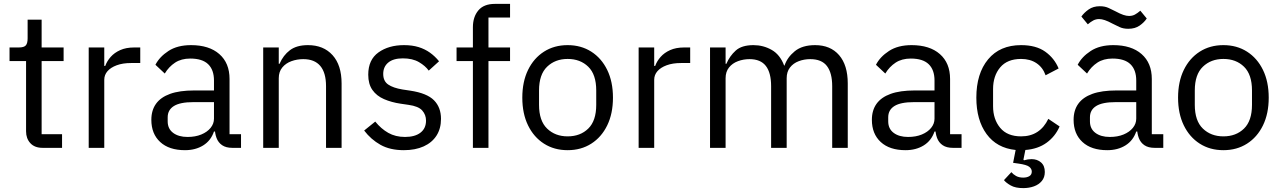

<svg xmlns="http://www.w3.org/2000/svg" viewBox="-20 -760 6589 987"><path d="M299 0H199Q158 0 136 -24Q114 -48 114 -85V-446H29V-516H77Q103 -516 112.5 -526.5Q122 -537 122 -563V-659H194V-516H307V-446H194V-70H299Z M516 0H436V-516H516V-421H521Q530 -446 549 -467.5Q568 -489 598 -502.5Q628 -516 670 -516H701V-436H654Q611 -436 580 -424.5Q549 -413 532.5 -394Q516 -375 516 -350Z M1219 0H1174Q1142 0 1122 -13.5Q1102 -27 1093 -51Q1084 -75 1084 -106V-113L1115 -84H1080Q1064 -37 1024.5 -12.5Q985 12 931 12Q849 12 803.5 -30Q758 -72 758 -144Q758 -193 782 -226.5Q806 -260 854.5 -277.5Q903 -295 978 -295H1080V-346Q1080 -401 1050 -430Q1020 -459 958 -459Q912 -459 880 -438Q848 -417 827 -382L779 -427Q800 -468 846 -498Q892 -528 962 -528Q1055 -528 1107.5 -482Q1160 -436 1160 -354V-70H1219ZM1080 -235H974Q906 -235 874 -215Q842 -195 842 -157V-136Q842 -98 870 -77Q898 -56 944 -56Q984 -56 1014.5 -68.5Q1045 -81 1062.5 -102.5Q1080 -124 1080 -150Z M1413 0H1333V-516H1413V-432H1417Q1436 -476 1470.5 -502Q1505 -528 1563 -528Q1643 -528 1689.5 -476.5Q1736 -425 1736 -331V0H1656V-317Q1656 -386 1626.5 -421Q1597 -456 1539 -456Q1507 -456 1478 -445.5Q1449 -435 1431 -413Q1413 -391 1413 -358Z M2056 12Q1985 12 1936 -15.5Q1887 -43 1852 -89L1909 -135Q1939 -98 1976 -77Q2013 -56 2062 -56Q2113 -56 2141.5 -78Q2170 -100 2170 -140Q2170 -170 2150.5 -192Q2131 -214 2080 -221L2039 -227Q1992 -234 1954 -250.5Q1916 -267 1894.5 -297.5Q1873 -328 1873 -376Q1873 -453 1925.5 -490.5Q1978 -528 2057 -528Q2099 -528 2131.5 -518Q2164 -508 2190 -489.5Q2216 -471 2237 -445L2184 -397Q2167 -421 2134 -440.5Q2101 -460 2051 -460Q2002 -460 1976 -438.5Q1950 -417 1950 -380Q1950 -343 1975.5 -325.5Q2001 -308 2049 -300L2089 -294Q2175 -281 2211 -244.5Q2247 -208 2247 -149Q2247 -99 2224 -63Q2201 -27 2158 -7.5Q2115 12 2056 12Z M2411 0V-446H2327V-516H2411V-620Q2411 -673 2439 -706.5Q2467 -740 2524 -740H2602V-670H2491V-516H2602V-446H2491V0Z M2898 12Q2829 12 2776.5 -21.5Q2724 -55 2694.5 -115.5Q2665 -176 2665 -258Q2665 -340 2694.5 -400.5Q2724 -461 2776.5 -494.5Q2829 -528 2898 -528Q2967 -528 3019.5 -494.5Q3072 -461 3101.5 -400.5Q3131 -340 3131 -258Q3131 -176 3101.5 -115.5Q3072 -55 3019.5 -21.5Q2967 12 2898 12ZM2898 -59Q2963 -59 3004 -99Q3045 -139 3045 -221V-295Q3045 -377 3004 -417Q2963 -457 2898 -457Q2834 -457 2792.5 -417Q2751 -377 2751 -295V-221Q2751 -139 2792.5 -99Q2834 -59 2898 -59Z M3343 0H3263V-516H3343V-421H3348Q3357 -446 3376 -467.5Q3395 -489 3425 -502.5Q3455 -516 3497 -516H3528V-436H3481Q3438 -436 3407 -424.5Q3376 -413 3359.5 -394Q3343 -375 3343 -350Z M3710 0H3630V-516H3710V-432H3714Q3731 -472 3762 -500Q3793 -528 3853 -528Q3904 -528 3947 -503.5Q3990 -479 4011 -423H4013Q4027 -465 4065.5 -496.5Q4104 -528 4170 -528Q4249 -528 4293.5 -476.5Q4338 -425 4338 -331V0H4258V-317Q4258 -385 4231 -420.5Q4204 -456 4145 -456Q4114 -456 4086 -445.5Q4058 -435 4041 -413Q4024 -391 4024 -358V0H3944V-317Q3944 -386 3917 -421Q3890 -456 3833 -456Q3802 -456 3773.5 -445.5Q3745 -435 3727.5 -413Q3710 -391 3710 -358Z M4923 0H4878Q4846 0 4826 -13.5Q4806 -27 4797 -51Q4788 -75 4788 -106V-113L4819 -84H4784Q4768 -37 4728.5 -12.5Q4689 12 4635 12Q4553 12 4507.5 -30Q4462 -72 4462 -144Q4462 -193 4486 -226.5Q4510 -260 4558.5 -277.5Q4607 -295 4682 -295H4784V-346Q4784 -401 4754 -430Q4724 -459 4662 -459Q4616 -459 4584 -438Q4552 -417 4531 -382L4483 -427Q4504 -468 4550 -498Q4596 -528 4666 -528Q4759 -528 4811.5 -482Q4864 -436 4864 -354V-70H4923ZM4784 -235H4678Q4610 -235 4578 -215Q4546 -195 4546 -157V-136Q4546 -98 4574 -77Q4602 -56 4648 -56Q4688 -56 4718.5 -68.5Q4749 -81 4766.5 -102.5Q4784 -124 4784 -150Z M5229 -528Q5306 -528 5353 -494.5Q5400 -461 5422 -408L5355 -373Q5341 -413 5308.5 -435Q5276 -457 5229 -457Q5158 -457 5121.5 -413.5Q5085 -370 5085 -302V-214Q5085 -147 5121.5 -103Q5158 -59 5229 -59Q5278 -59 5313 -82Q5348 -105 5369 -149L5427 -110Q5405 -59 5360.5 -26.5Q5316 6 5251 11L5241 61L5244 64Q5254 61 5264 59.5Q5274 58 5283 58Q5312 58 5331.5 75Q5351 92 5351 124Q5351 152 5335.5 170.5Q5320 189 5295 198Q5270 207 5240 207Q5200 207 5176 193.5Q5152 180 5141 166L5179 125Q5188 136 5203 144.5Q5218 153 5240 153Q5259 153 5271.5 145.5Q5284 138 5284 122Q5284 108 5271 97.5Q5258 87 5216 81L5188 77L5201 11Q5104 1 5051.5 -71Q4999 -143 4999 -258Q4999 -382 5059.5 -455Q5120 -528 5229 -528Z M5960 0H5915Q5883 0 5863 -13.5Q5843 -27 5834 -51Q5825 -75 5825 -106V-113L5856 -84H5821Q5805 -37 5765.5 -12.5Q5726 12 5672 12Q5590 12 5544.5 -30Q5499 -72 5499 -144Q5499 -193 5523 -226.5Q5547 -260 5595.5 -277.5Q5644 -295 5719 -295H5821V-346Q5821 -401 5791 -430Q5761 -459 5699 -459Q5653 -459 5621 -438Q5589 -417 5568 -382L5520 -427Q5541 -468 5587 -498Q5633 -528 5703 -528Q5796 -528 5848.5 -482Q5901 -436 5901 -354V-70H5960ZM5821 -235H5715Q5647 -235 5615 -215Q5583 -195 5583 -157V-136Q5583 -98 5611 -77Q5639 -56 5685 -56Q5725 -56 5755.5 -68.5Q5786 -81 5803.5 -102.5Q5821 -124 5821 -150ZM5780 -612Q5754 -612 5735 -621Q5716 -630 5700 -638Q5676 -651 5659.5 -656.5Q5643 -662 5630 -662Q5614 -662 5600.5 -655Q5587 -648 5572 -635L5539 -675Q5553 -695 5576.5 -711.5Q5600 -728 5634 -728Q5660 -728 5679 -719Q5698 -710 5714 -702Q5738 -689 5754.5 -683.5Q5771 -678 5784 -678Q5801 -678 5814 -685Q5827 -692 5842 -705L5875 -665Q5862 -645 5838.5 -628.5Q5815 -612 5780 -612Z M6269 12Q6200 12 6147.5 -21.5Q6095 -55 6065.5 -115.5Q6036 -176 6036 -258Q6036 -340 6065.5 -400.5Q6095 -461 6147.5 -494.5Q6200 -528 6269 -528Q6338 -528 6390.5 -494.5Q6443 -461 6472.5 -400.5Q6502 -340 6502 -258Q6502 -176 6472.5 -115.5Q6443 -55 6390.5 -21.5Q6338 12 6269 12ZM6269 -59Q6334 -59 6375 -99Q6416 -139 6416 -221V-295Q6416 -377 6375 -417Q6334 -457 6269 -457Q6205 -457 6163.5 -417Q6122 -377 6122 -295V-221Q6122 -139 6163.5 -99Q6205 -59 6269 -59Z"/></svg>

Font: IBM Plex Sans
Style: Regular
Weight: 400
Designer: Mike Abbink, Paul van der Laan, Pieter van Rosmalen
Foundry: Bold Monday
Version: Version 3.201